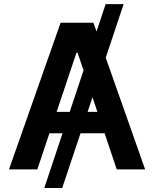

<svg xmlns="http://www.w3.org/2000/svg" viewBox="-20 -840 764 952"><path d="M593 -819.6 504.3 -554 699.6 0H558.9L498.6 -179.3H379.3L288.4 92.3H199.6L290.1 -179.3H225.1L165.1 0H24.5L280.5 -727.3H443.2L458.5 -683.6L503.9 -819.6ZM325.6 -285.2 394.2 -490.8 364.7 -578.1H359L260.7 -285.2ZM438.6 -357.6 414.4 -285.2H463.1Z"/></svg>

Font: Inter Zeller Semi Bold
Style: Regular
Weight: 600
Designer: Rasmus Andersson; Joe Bland
Foundry: zeller
Version: Version 3.015;git-dec3a8cb1